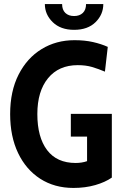

<svg xmlns="http://www.w3.org/2000/svg" viewBox="-20 -912 611 946"><path d="M342 14Q248.5 14 178.2 -31.2Q108 -76.5 69 -158.2Q30 -240 30 -350Q30 -462.5 71.5 -544.2Q113 -626 184.8 -670Q256.5 -714 347 -714Q397.5 -714 438.2 -704.8Q479 -695.5 511 -681L497 -559Q465 -572.5 434 -581.8Q403 -591 363 -591Q269.5 -591 216.8 -526.8Q164 -462.5 164 -350Q164 -236 212 -172.5Q260 -109 353 -109Q366.5 -109 381.5 -111.2Q396.5 -113.5 409 -118V-239H329V-351H531V-37Q498 -14 449 0Q400 14 342 14ZM345 -765Q278.5 -765 239.8 -802.8Q201 -840.5 201 -892H286Q286 -863.5 302 -848.2Q318 -833 345 -833Q372 -833 388 -848.2Q404 -863.5 404 -892H489Q489 -840.5 450.8 -802.8Q412.5 -765 345 -765Z"/></svg>

Font: Cabin Condensed
Style: Bold
Weight: 700
Width: 3
Designer: Pablo Impallari
Foundry: Pablo Impallari. http://www.impallari.com Igino Marini. http://www.ikern.com
Version: Version 3.001; ttfautohint (v1.8.3)